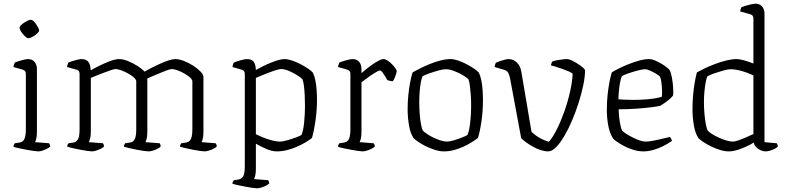

<svg xmlns="http://www.w3.org/2000/svg" viewBox="-20 -820 4263 1040"><path d="M187 0Q180 0 162 -2.5Q144 -5 123 -9Q102 -13 83 -17Q64 -21 53 -25Q53 -31 55.5 -36.5Q58 -42 60 -44L87 -48Q98 -50 105.5 -57.5Q113 -65 116.5 -80.5Q120 -96 120 -119V-420Q120 -429 116 -434.5Q112 -440 102 -443L53 -457Q54 -465 56.5 -471.5Q59 -478 60 -481Q74 -487 97.5 -493.5Q121 -500 131 -500Q155 -500 167.5 -484.5Q180 -469 180 -446V-105Q180 -83 176.5 -69Q173 -55 170 -50L246 -44Q249 -40 250.5 -35.5Q252 -31 252 -26Q246 -20 234 -14Q222 -8 209.5 -4Q197 0 187 0ZM133 -613Q128 -613 120 -619.5Q112 -626 104 -635.5Q96 -645 91 -654.5Q86 -664 86 -670Q86 -676 93 -683Q100 -690 110.5 -697Q121 -704 131 -708.5Q141 -713 147 -713Q153 -713 160.5 -706.5Q168 -700 175 -690Q182 -680 187 -670.5Q192 -661 192 -655Q192 -650 185.5 -643Q179 -636 169.5 -629Q160 -622 150 -617.5Q140 -613 133 -613Z M478 0Q471 0 453.5 -2.5Q436 -5 414.5 -9Q393 -13 374 -17.5Q355 -22 344 -26Q344 -32 347 -37.5Q350 -43 351 -44L378 -48Q392 -50 401.5 -64.5Q411 -79 411 -119V-420Q411 -428 407.5 -434Q404 -440 393 -443L343 -457Q345 -466 346 -470.5Q347 -475 350 -481Q364 -487 387.5 -493.5Q411 -500 421 -500Q448 -500 459.5 -483.5Q471 -467 471 -439Q492 -451 520.5 -465Q549 -479 577.5 -489.5Q606 -500 625 -500Q646 -500 672.5 -489.5Q699 -479 723.5 -463.5Q748 -448 763 -432Q778 -441 800.5 -452.5Q823 -464 847.5 -475Q872 -486 893.5 -493Q915 -500 930 -500Q950 -500 976 -490Q1002 -480 1026 -464.5Q1050 -449 1066 -432.5Q1082 -416 1082 -403V-105Q1082 -83 1078.5 -69Q1075 -55 1072 -50L1148 -44Q1150 -42 1152 -37.5Q1154 -33 1154 -26Q1148 -20 1136 -14Q1124 -8 1110.5 -4Q1097 0 1088 0Q1081 0 1063.5 -2.5Q1046 -5 1025 -9Q1004 -13 985 -17.5Q966 -22 955 -26Q955 -32 957.5 -37Q960 -42 962 -44L989 -48Q1000 -50 1007.5 -57.5Q1015 -65 1018.5 -80.5Q1022 -96 1022 -119V-379Q1022 -389 1009 -400.5Q996 -412 977.5 -422.5Q959 -433 940.5 -439.5Q922 -446 911 -446Q902 -446 877 -436.5Q852 -427 824 -415Q796 -403 778 -395V-105Q778 -83 774.5 -69Q771 -55 768 -50L845 -44Q847 -41 848.5 -37Q850 -33 850 -26Q845 -20 833 -14Q821 -8 808 -4Q795 0 785 0Q777 0 759.5 -2.5Q742 -5 721 -9Q700 -13 681 -17.5Q662 -22 651 -26Q651 -31 653.5 -36.5Q656 -42 658 -44L685 -48Q702 -50 710 -66.5Q718 -83 718 -119V-379Q718 -389 705 -400.5Q692 -412 673 -422.5Q654 -433 635.5 -439.5Q617 -446 606 -446Q599 -446 581 -440Q563 -434 541 -425.5Q519 -417 500 -409.5Q481 -402 472 -398V-105Q472 -83 468 -69Q464 -55 461 -50L538 -44Q540 -41 541.5 -37Q543 -33 543 -26Q538 -20 525.5 -14Q513 -8 500 -4Q487 0 478 0Z M1372 200Q1364 200 1347 197.5Q1330 195 1309 191Q1288 187 1269 183Q1250 179 1239 175Q1239 168 1241.5 163.5Q1244 159 1247 156L1273 152Q1287 150 1296.5 136.5Q1306 123 1306 81V-420Q1306 -429 1302 -434.5Q1298 -440 1288 -443L1239 -457Q1241 -466 1242 -470.5Q1243 -475 1246 -481Q1260 -487 1283.5 -493.5Q1307 -500 1317 -500Q1344 -500 1354.5 -485Q1365 -470 1366 -441Q1384 -451 1405 -461.5Q1426 -472 1447.5 -480.5Q1469 -489 1488 -494.5Q1507 -500 1521 -500Q1538 -500 1561 -492.5Q1584 -485 1607 -473Q1630 -461 1648.5 -448.5Q1667 -436 1675 -426Q1683 -410 1688 -385.5Q1693 -361 1695 -333.5Q1697 -306 1697 -279Q1697 -223 1689 -167Q1681 -111 1670 -73Q1657 -62 1636 -49.5Q1615 -37 1589 -25.5Q1563 -14 1535 -7Q1507 0 1480 0Q1452 0 1420.5 -14Q1389 -28 1366 -42V95Q1366 117 1362.5 131Q1359 145 1356 150L1432 156Q1434 158 1436 162.5Q1438 167 1438 174Q1432 180 1420 186Q1408 192 1394.5 196Q1381 200 1372 200ZM1497 -53Q1511 -53 1535.5 -60Q1560 -67 1583 -75.5Q1606 -84 1613 -89Q1623 -112 1627.5 -157.5Q1632 -203 1632 -246Q1632 -277 1630.5 -305.5Q1629 -334 1626 -357Q1623 -380 1618 -391Q1611 -399 1590.5 -412Q1570 -425 1546 -435.5Q1522 -446 1503 -446Q1492 -446 1466.5 -437.5Q1441 -429 1413 -417.5Q1385 -406 1366 -398V-93Q1386 -83 1409 -74Q1432 -65 1455 -59Q1478 -53 1497 -53Z M1944 0Q1937 0 1919.5 -2.5Q1902 -5 1881 -9Q1860 -13 1841 -17Q1822 -21 1811 -25Q1811 -31 1813.5 -36.5Q1816 -42 1818 -44L1845 -48Q1856 -50 1863.5 -57.5Q1871 -65 1874.5 -80.5Q1878 -96 1878 -119V-420Q1878 -429 1874 -434.5Q1870 -440 1860 -443L1811 -457Q1812 -465 1814.5 -471.5Q1817 -478 1818 -481Q1832 -487 1855.5 -493.5Q1879 -500 1889 -500Q1913 -500 1925.5 -485Q1938 -470 1938 -446V-424Q1947 -432 1963 -445Q1979 -458 1997 -470.5Q2015 -483 2031 -491.5Q2047 -500 2057 -500Q2067 -500 2079.5 -492Q2092 -484 2103 -472.5Q2114 -461 2121.5 -450.5Q2129 -440 2129 -436Q2129 -432 2126.5 -422.5Q2124 -413 2119.5 -402Q2115 -391 2108 -380Q2099 -380 2090.5 -382.5Q2082 -385 2078 -386Q2073 -395 2065.5 -407.5Q2058 -420 2051 -429Q2044 -438 2038 -438Q2032 -438 2018 -430Q2004 -422 1988 -411Q1972 -400 1958 -389.5Q1944 -379 1938 -374V-105Q1938 -83 1934.5 -69Q1931 -55 1928 -50L2004 -44Q2006 -42 2008 -37.5Q2010 -33 2010 -26Q2004 -20 1992 -14Q1980 -8 1967 -4Q1954 0 1944 0Z M2384 0Q2362 0 2336.5 -8Q2311 -16 2287.5 -27.5Q2264 -39 2246.5 -51Q2229 -63 2221 -71Q2203 -96 2195.5 -140.5Q2188 -185 2188 -228Q2188 -269 2192 -307Q2196 -345 2202 -376Q2208 -407 2215 -428Q2231 -437 2255.5 -449.5Q2280 -462 2308.5 -473.5Q2337 -485 2366.5 -492.5Q2396 -500 2421 -500Q2438 -500 2460.5 -492.5Q2483 -485 2506 -473Q2529 -461 2547.5 -448.5Q2566 -436 2574 -426Q2582 -410 2587 -385.5Q2592 -361 2594 -333.5Q2596 -306 2596 -279Q2596 -219 2588 -163.5Q2580 -108 2569 -73Q2556 -63 2536.5 -50.5Q2517 -38 2492.5 -26.5Q2468 -15 2440.5 -7.5Q2413 0 2384 0ZM2401 -53Q2415 -53 2438.5 -60Q2462 -67 2483.5 -75.5Q2505 -84 2512 -89Q2522 -112 2527 -157Q2532 -202 2532 -246Q2532 -277 2530 -306Q2528 -335 2525 -357.5Q2522 -380 2517 -391Q2510 -399 2488.5 -412Q2467 -425 2441 -435Q2415 -445 2395 -445Q2380 -445 2354.5 -438Q2329 -431 2305 -422.5Q2281 -414 2269 -407Q2263 -395 2259 -371.5Q2255 -348 2253 -321Q2251 -294 2251 -268Q2251 -234 2253.5 -202Q2256 -170 2260.5 -146Q2265 -122 2271 -112Q2278 -105 2293 -94.5Q2308 -84 2327 -75Q2346 -66 2365.5 -59.5Q2385 -53 2401 -53Z M2949 0Q2930 0 2907.5 -7.5Q2885 -15 2864 -27Q2843 -39 2827 -51Q2811 -63 2803 -72L2743 -395Q2740 -410 2734 -423.5Q2728 -437 2710 -442L2659 -457Q2660 -465 2662.5 -472Q2665 -479 2666 -480Q2676 -485 2689.5 -489.5Q2703 -494 2715.5 -497Q2728 -500 2734 -500Q2760 -500 2779.5 -481.5Q2799 -463 2804 -431L2859 -106Q2868 -97 2883 -86Q2898 -75 2916.5 -66Q2935 -57 2953 -52Q2974 -75 2996 -119Q3018 -163 3037 -216.5Q3056 -270 3068 -324Q3080 -378 3082 -421Q3075 -427 3059 -434Q3043 -441 3024 -447.5Q3005 -454 2989 -459Q2973 -464 2964 -466Q2966 -474 2968 -479.5Q2970 -485 2972 -487Q2982 -491 2996 -493.5Q3010 -496 3025.5 -498Q3041 -500 3053 -500Q3062 -500 3077.5 -492.5Q3093 -485 3109.5 -474.5Q3126 -464 3137.5 -454Q3149 -444 3149 -439Q3149 -406 3140 -361.5Q3131 -317 3115.5 -267.5Q3100 -218 3080 -170.5Q3060 -123 3037.5 -84.5Q3015 -46 2992.5 -23Q2970 0 2949 0Z M3465 0Q3438 0 3410.5 -8.5Q3383 -17 3359.5 -29.5Q3336 -42 3320 -53.5Q3304 -65 3300 -71Q3283 -97 3275 -138.5Q3267 -180 3267 -225Q3267 -267 3271 -305Q3275 -343 3281 -374.5Q3287 -406 3294 -428Q3308 -437 3332 -449Q3356 -461 3385 -472.5Q3414 -484 3443 -492Q3472 -500 3496 -500Q3512 -500 3535 -489.5Q3558 -479 3578.5 -465Q3599 -451 3607 -440Q3614 -429 3619 -402.5Q3624 -376 3626 -348Q3628 -320 3626 -303Q3618 -292 3604 -280.5Q3590 -269 3576.5 -260Q3563 -251 3556 -247Q3546 -244 3511.5 -239.5Q3477 -235 3429 -231.5Q3381 -228 3331 -228Q3332 -189 3337.5 -157.5Q3343 -126 3350 -112Q3358 -104 3374 -94Q3390 -84 3409 -74.5Q3428 -65 3446 -59Q3464 -53 3477 -53Q3490 -53 3508.5 -56Q3527 -59 3546.5 -63.5Q3566 -68 3582.5 -72Q3599 -76 3608 -78Q3612 -76 3615.5 -68.5Q3619 -61 3620 -57Q3597 -41 3571 -28Q3545 -15 3518 -7.5Q3491 0 3465 0ZM3411 -279Q3441 -279 3471 -281Q3501 -283 3526 -287Q3551 -291 3565 -296Q3567 -312 3566 -333.5Q3565 -355 3562.5 -374.5Q3560 -394 3555 -405Q3551 -410 3535.5 -419.5Q3520 -429 3502.5 -437Q3485 -445 3473 -445Q3461 -445 3434.5 -438Q3408 -431 3383 -422.5Q3358 -414 3348 -407Q3342 -392 3338 -369.5Q3334 -347 3332 -323.5Q3330 -300 3330 -282Q3344 -281 3365.5 -280Q3387 -279 3411 -279Z M3927 0Q3905 0 3879.5 -8Q3854 -16 3830.5 -27.5Q3807 -39 3789.5 -51Q3772 -63 3764 -71Q3746 -96 3738.5 -140.5Q3731 -185 3731 -228Q3731 -269 3734.5 -307Q3738 -345 3743.5 -376Q3749 -407 3755 -428Q3771 -437 3797 -449.5Q3823 -462 3853.5 -473.5Q3884 -485 3915 -492.5Q3946 -500 3971 -500Q3985 -500 4009 -493.5Q4033 -487 4061 -476V-720Q4061 -727 4057.5 -733.5Q4054 -740 4043 -743L3989 -758Q3990 -764 3992 -770.5Q3994 -777 3996 -781Q4006 -785 4021 -789.5Q4036 -794 4050.5 -797Q4065 -800 4072 -800Q4095 -800 4108 -785Q4121 -770 4121 -746V-50L4187 -44Q4189 -43 4191 -37.5Q4193 -32 4193 -26Q4187 -19 4174.5 -13Q4162 -7 4149.5 -3.5Q4137 0 4127 0Q4113 0 4099 -6.5Q4085 -13 4075 -24Q4065 -35 4063 -48Q4046 -37 4022 -26Q3998 -15 3973.5 -7.5Q3949 0 3927 0ZM3950 -53Q3960 -53 3979 -59.5Q3998 -66 4020 -75.5Q4042 -85 4061 -94V-411Q4048 -418 4026.5 -426Q4005 -434 3981.5 -439.5Q3958 -445 3938 -445Q3923 -445 3898 -438Q3873 -431 3848.5 -422.5Q3824 -414 3812 -407Q3806 -395 3802 -372Q3798 -349 3795.5 -322Q3793 -295 3793 -268Q3793 -233 3796 -201Q3799 -169 3803.5 -145.5Q3808 -122 3814 -112Q3821 -104 3837 -94Q3853 -84 3873.5 -74.5Q3894 -65 3914.5 -59Q3935 -53 3950 -53Z"/></svg>

Font: Texturina 12pt Thin
Style: Regular
Weight: 250
Designer: Guillermo Torres Carreño
Foundry: Omnibus-Type
Version: Version 1.002